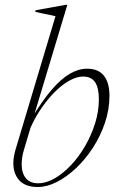

<svg xmlns="http://www.w3.org/2000/svg" viewBox="-20 -740 474 770"><path d="M75.5 -137.5Q71 -122.5 69 -108.2Q67 -94 67 -81Q67 -45.5 83.8 -25.2Q100.5 -5 133 -5Q165.5 -5 199.5 -24.8Q233.5 -44.5 265.2 -78.2Q297 -112 322 -155.5Q347 -199 361.8 -246.8Q376.5 -294.5 376.5 -342Q376.5 -388 361.2 -410.5Q346 -433 313.5 -433Q292 -433 268.8 -422Q245.5 -411 222 -391.5Q198.5 -372 176.5 -346Q154.5 -320 135.2 -289.5Q116 -259 102 -226.5ZM202.5 -675Q193 -677.5 179.5 -680.2Q166 -683 150.8 -686Q135.5 -689 121 -692.5L123.5 -699L242 -720.5H250L113 -265.5H107Q149 -335.5 186.8 -379.5Q224.5 -423.5 259.8 -444Q295 -464.5 328.5 -464.5Q375 -464.5 397 -436Q419 -407.5 419 -356.5Q419 -301 401 -247.8Q383 -194.5 352.8 -147.8Q322.5 -101 284.8 -65.5Q247 -30 207.5 -10Q168 10 131.5 10Q82.5 10 58 -16.2Q33.5 -42.5 33.5 -85.5Q33.5 -98.5 35.8 -111.8Q38 -125 42 -139Z"/></svg>

Font: Newsreader 36pt ExtraLight
Style: Italic
Weight: 250
Italic angle: -17°
Designer: Hugues Gentile
Foundry: Production Type
Version: Version 1.003